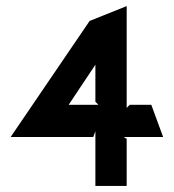

<svg xmlns="http://www.w3.org/2000/svg" viewBox="-20 -612 573 632"><path d="M15 -161H287L294 -180V0H397V-155L387 -161H517L478 -267H407L397 -257V-592L275 -543ZM206 -267 294 -399V-277L304 -267Z"/></svg>

Font: Charger EcoBlack
Style: Black
Weight: 1000
Designer: Jasper
Foundry: Cannot Into Space Fonts
Version: Version 1.1